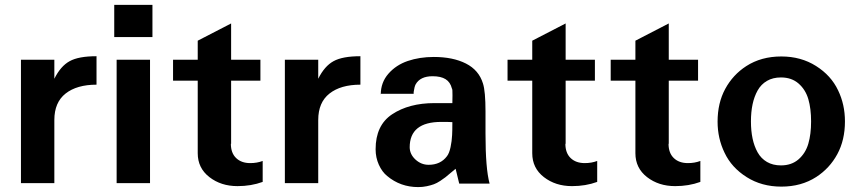

<svg xmlns="http://www.w3.org/2000/svg" viewBox="-20 -742 3488 778"><path d="M371.1 -398.9Q291.5 -398.9 245.8 -363Q200.2 -327.1 200.2 -255.9V0H64.9V-500H200.2V-422.9Q225.6 -474.1 262.2 -494.1Q298.3 -514.2 371.1 -514.2Z M597.7 -591.8H442.9V-722.2H597.7ZM587.9 0H452.6V-500H587.9Z M916.5 -159.2H915.5Q915.5 -122.1 936.8 -101.6Q958 -81.1 994.1 -81.1Q1021.5 -81.1 1044.4 -89.8V-4.9Q997.6 12.2 942.4 12.2Q875.5 12.2 828.4 -24.4Q781.2 -61 781.2 -121.1V-415H681.2V-500H781.2V-577.1L916.5 -647V-500H1035.2V-415H916.5Z M1440.4 -398.9Q1360.8 -398.9 1315.2 -363Q1269.5 -327.1 1269.5 -255.9V0H1134.3V-500H1269.5V-422.9Q1294.9 -474.1 1331.5 -494.1Q1367.7 -514.2 1440.4 -514.2Z M1522 -361.8 1522.9 -358.9Q1522.9 -407.7 1553.7 -443.1Q1584.5 -478.5 1632.3 -494.9Q1680.2 -511.2 1737.8 -511.2Q1815.4 -511.2 1867.9 -484.6Q1920.4 -458 1937 -403.8Q1947.3 -372.1 1947.3 -290V-200.2Q1947.3 -58.6 1963.9 2H1840.8L1826.2 -58.1Q1820.3 -53.7 1806.2 -41.5Q1792 -29.3 1784.9 -23.7Q1777.8 -18.1 1763.7 -8.8Q1749.5 0.5 1738 4.6Q1726.6 8.8 1709.7 12.5Q1692.9 16.1 1674.8 16.1Q1602.5 16.1 1548.8 -28.8Q1528.3 -45.4 1515.1 -74.5Q1502 -103.5 1502 -137.2Q1502 -234.4 1568.8 -278.8Q1637.2 -324.2 1740.2 -324.2H1813Q1813 -328.1 1813.5 -355Q1814 -381.8 1811 -383.8Q1804.7 -409.2 1785.6 -421.1Q1766.6 -433.1 1732.9 -433.1Q1682.6 -433.1 1664.1 -399.9Q1659.2 -390.6 1656.2 -369.1V-361.8ZM1640.1 -145V-146Q1640.1 -117.2 1663.3 -95.7Q1686.5 -74.2 1716.8 -74.2Q1765.1 -74.2 1791 -108.9Q1800.3 -120.6 1805.7 -145.8Q1811 -170.9 1812 -194.8Q1813 -209 1813 -247.1Q1801.8 -248 1768.1 -248Q1640.1 -248 1640.1 -145Z M2272 -159.2H2271Q2271 -122.1 2292.2 -101.6Q2313.5 -81.1 2349.6 -81.1Q2377 -81.1 2399.9 -89.8V-4.9Q2353 12.2 2297.9 12.2Q2231 12.2 2183.8 -24.4Q2136.7 -61 2136.7 -121.1V-415H2036.6V-500H2136.7V-577.1L2272 -647V-500H2390.6V-415H2272Z M2689.9 -159.2H2689Q2689 -122.1 2710.2 -101.6Q2731.4 -81.1 2767.6 -81.1Q2794.9 -81.1 2817.9 -89.8V-4.9Q2771 12.2 2715.8 12.2Q2648.9 12.2 2601.8 -24.4Q2554.7 -61 2554.7 -121.1V-415H2454.6V-500H2554.7V-577.1L2689.9 -647V-500H2808.6V-415H2689.9Z M3403.8 -250Q3403.8 -174.3 3372.8 -117.2Q3341.8 -60.1 3287.6 -24.9Q3227.1 14.2 3146 14.2Q3066.4 14.2 3005.4 -24.4Q2944.3 -63 2916 -123Q2887.7 -181.2 2887.7 -249Q2887.7 -324.7 2918.7 -381.8Q2949.7 -439 3003.9 -474.1Q3064.5 -513.2 3146 -513.2Q3225.6 -513.2 3286.6 -474.6Q3347.7 -436 3376 -376Q3403.8 -318.8 3403.8 -250ZM3144.5 -71.8Q3187.5 -71.8 3215.8 -96.4Q3244.1 -121.1 3255.4 -159.7Q3266.6 -198.2 3266.6 -250Q3266.6 -301.8 3255.4 -340.3Q3244.1 -378.9 3215.8 -403.6Q3187.5 -428.2 3144.5 -428.2Q3111.8 -428.2 3087.9 -414.3Q3064 -400.4 3050 -375.5Q3036.1 -350.6 3029.5 -319.3Q3022.9 -288.1 3022.9 -250Q3022.9 -211.9 3029.5 -180.7Q3036.1 -149.4 3050 -124.5Q3064 -99.6 3087.9 -85.7Q3111.8 -71.8 3144.5 -71.8Z"/></svg>

Font: Perun
Style: Bold
Weight: 700
Foundry: Copyright (c) Stefan Peev, Context Ltd, 2016
Version: Version 1.0000